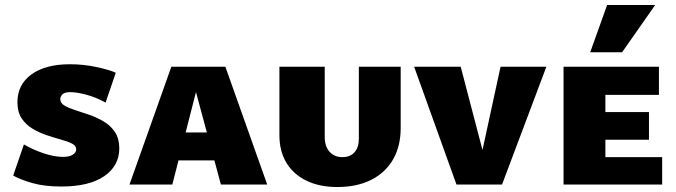

<svg xmlns="http://www.w3.org/2000/svg" viewBox="-20 -741 2714 771"><path d="M286 -141Q286 -156 269 -164.5Q252 -173 225 -180.5Q198 -188 168 -198Q138 -208 111 -224Q84 -240 67 -265.5Q50 -291 50 -331Q50 -401 106 -442Q162 -483 261 -483Q315 -483 366.5 -472Q418 -461 445 -449L404 -329Q364 -351 325.5 -361Q287 -371 263 -371Q239 -371 230.5 -362Q222 -353 222 -343Q222 -327 239 -317Q256 -307 283 -298.5Q310 -290 340 -279.5Q370 -269 397.5 -252.5Q425 -236 442 -210Q459 -184 459 -145Q459 -75 398.5 -33.5Q338 8 226 8Q158 8 109.5 -6Q61 -20 33 -36L76 -161Q114 -139 156.5 -125Q199 -111 233 -111Q259 -111 272.5 -120Q286 -129 286 -141Z M500 0 668 -473H885L1053 0H867L749 -438H784L672 0ZM611 -97 652 -209H888L937 -97Z M1334 10Q1263 10 1210.5 -15.5Q1158 -41 1130 -87.5Q1102 -134 1102 -198V-473H1284V-191Q1284 -153 1303.5 -131.5Q1323 -110 1355 -110Q1386 -110 1403.5 -129.5Q1421 -149 1421 -184V-473H1589V-227Q1589 -154 1558.5 -101Q1528 -48 1471 -19Q1414 10 1334 10Z M1813 0 1643 -473H1830L1935 -72H1903L1990 -473H2174L1996 0Z M2243 0V-473H2411V0ZM2309 0V-110H2639V0ZM2309 -180V-291H2586V-180ZM2309 -360V-473H2626V-360ZM2350 -531 2418 -721H2611L2478 -531Z"/></svg>

Font: Ysabeau SC Black
Style: Regular
Weight: 900
Designer: Christian Thalmann (Catharsis Fonts)
Version: Version 2.001;gftools[0.9.30]; featfreeze: smcp